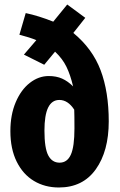

<svg xmlns="http://www.w3.org/2000/svg" viewBox="-20 -815 533 851"><path d="M462 -277Q462 -145 404.5 -64.5Q347 16 241 16Q179 16 130.5 -13Q82 -42 54 -98.5Q26 -155 26 -234Q26 -306 49.5 -361.5Q73 -417 112 -447.5Q151 -478 196 -478Q230 -478 255.5 -466.5Q281 -455 304 -432Q292 -483 274.5 -519Q257 -555 224 -586L176 -528L86 -573L141 -637Q113 -649 66 -661L94 -757Q151 -745 216 -719L278 -795L358 -736L305 -669Q390 -599 426 -503.5Q462 -408 462 -277ZM310 -246Q310 -305 309 -329Q281 -372 243 -372Q210 -372 193.5 -338.5Q177 -305 177 -236Q177 -158 194 -126Q211 -94 244 -94Q278 -94 294 -129.5Q310 -165 310 -246Z"/></svg>

Font: Fira Sans Extra Condensed
Style: Bold
Weight: 700
Width: 1
Designer: Carrois Corporate & Edenspiekermann AG
Foundry: Carrois Corporate GbR & Edenspiekermann AG
Version: Version 4.203